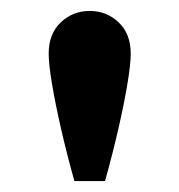

<svg xmlns="http://www.w3.org/2000/svg" viewBox="-20 -774 328 351"><path d="M172 -443H116Q102 -493 91.5 -539Q81 -585 75 -621Q69 -657 69 -676Q69 -712 91 -733Q113 -754 144 -754Q175 -754 197 -733Q219 -712 219 -676Q219 -657 213 -621Q207 -585 196.5 -539Q186 -493 172 -443Z"/></svg>

Font: Wix Madefor Display ExtraBold
Style: Regular
Weight: 800
Designer: Dalton Maag Ltd
Foundry: Dalton Maag Ltd
Version: Version 3.100